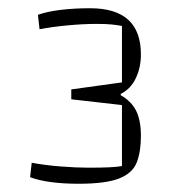

<svg xmlns="http://www.w3.org/2000/svg" viewBox="-20 -760 428 466"><path d="M171 -314Q134 -314 104 -318Q74 -322 53 -330L57 -365Q89 -359 127 -356Q165 -353 196 -353Q226 -353 246 -354Q266 -355 276 -357V-505L153 -519V-543L276 -560V-697Q266 -699 252 -700.5Q238 -702 215 -702Q183 -702 145 -698.5Q107 -695 76 -689L72 -724Q94 -732 127 -736Q160 -740 199 -740Q322 -740 322 -628Q322 -596 309.5 -570Q297 -544 273 -532V-529Q299 -514 310.5 -491Q322 -468 322 -430Q322 -392 312 -366Q302 -340 269.5 -327Q237 -314 171 -314Z"/></svg>

Font: Changa ExtraLight ExtraLight
Style: Regular
Weight: 250
Version: Version 3.002; ttfautohint (v1.8.2)